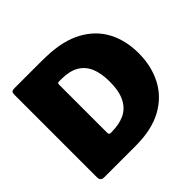

<svg xmlns="http://www.w3.org/2000/svg" viewBox="-178 -934 1126 1126"><g transform="rotate(-45 385.5 -371.0)"><path d="M81 0Q52 0 52 -30V-717Q52 -731 58 -736.5Q64 -742 79 -742Q104 -742 140 -742Q176 -742 215 -742Q254 -742 288.5 -742Q323 -742 345 -741Q479 -737 566.5 -689Q654 -641 697 -559.5Q740 -478 740 -372Q740 -265 696 -180.5Q652 -96 564 -48Q476 0 344 0ZM293 -157H300Q363 -157 408 -178Q453 -199 477.5 -247Q502 -295 502 -374Q502 -444 482 -490.5Q462 -537 420 -561Q378 -585 313 -585H289Q279 -585 279 -571V-172Q279 -157 293 -157Z"/></g></svg>

Font: Libre Franklin Thin Black
Style: Regular
Weight: 900
Version: Version 3.000